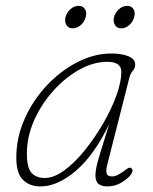

<svg xmlns="http://www.w3.org/2000/svg" viewBox="-20 -644 534 671"><path d="M355 -69Q350 -49.5 352.5 -38.5Q355 -27.5 372 -27.5Q382 -27.5 392 -32.8Q402 -38 413 -46Q422 -53 427.5 -56.2Q433 -59.5 437.5 -57Q448 -51 439 -36Q430 -22 406.5 -7.2Q383 7.5 355.5 7.5Q335.5 7.5 324.5 -1Q313.5 -9.5 313.5 -31Q313.5 -43.5 317 -60.5Q320.5 -77.5 331 -111.5Q341.5 -145.5 361.5 -210Q309 -101.5 245 -47Q181 7.5 121.5 7.5Q84 7.5 60.5 -15.2Q37 -38 37 -93.5Q37 -163.5 66 -228.5Q95 -293.5 143.2 -345Q191.5 -396.5 250.5 -426.8Q309.5 -457 369.5 -457Q406.5 -457 429.5 -447Q452.5 -437 452.5 -419Q452.5 -406.5 444 -396.2Q435.5 -386 432.5 -374ZM74 -107Q74 -58 90 -40Q106 -22 137 -22Q168.5 -22 205 -48.8Q241.5 -75.5 276.5 -119Q311.5 -162.5 340.5 -212.5Q369.5 -262.5 386.8 -310.2Q404 -358 404 -393Q404 -428 355 -428Q307 -428 257.8 -400.8Q208.5 -373.5 166.8 -327.2Q125 -281 99.5 -223.8Q74 -166.5 74 -107ZM234.5 -545Q219 -545 212 -556.8Q205 -568.5 209 -584.5Q213.5 -600.5 226.2 -612Q239 -623.5 255 -623.5Q270 -623.5 277 -612Q284 -600.5 279.5 -584.5Q275.5 -568.5 262.8 -556.8Q250 -545 234.5 -545ZM404 -545Q388.5 -545 381.5 -556.8Q374.5 -568.5 378.5 -584.5Q383 -600.5 395.8 -612Q408.5 -623.5 424.5 -623.5Q439.5 -623.5 446.5 -612Q453.5 -600.5 449 -584.5Q445 -568.5 432.2 -556.8Q419.5 -545 404 -545Z"/></svg>

Font: Fraunces 9pt S100 Thin
Style: Italic
Weight: 100
Italic angle: -16°
Version: Version 1.000; ttfautohint (v1.8.3)